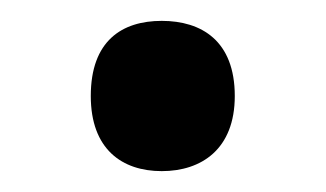

<svg xmlns="http://www.w3.org/2000/svg" viewBox="-20 -445 312 184"><path d="M67 -353C67 -302 97 -281 135 -281C173 -281 205 -302 205 -353C205 -406 173 -425 135 -425C97 -425 67 -406 67 -353Z"/></svg>

Font: Noto Sans Georgian Medium
Style: Regular
Weight: 500
Designer: Monotype Design Team, Akaki Razmadze
Foundry: Google LLC
Version: Version 2.005